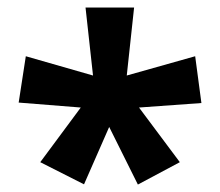

<svg xmlns="http://www.w3.org/2000/svg" viewBox="-20 -780 582 508"><path d="M334.8 -760 315.4 -580.2 496.4 -631.2 512.9 -507.4 347.8 -495.5 455.8 -350.9 344.8 -291.7 268.9 -444.1 202.3 -292.3 86.5 -350.9 193.7 -495.5 29.4 -508.6 48.3 -631.2 226.1 -580.2 206.3 -760Z"/></svg>

Font: Noto Sans Meetei Mayek
Style: Regular
Weight: 400
Designer: Monotype Design Team and Neelakash Kshetrimayum
Foundry: Monotype Imaging Inc.
Version: Version 2.002